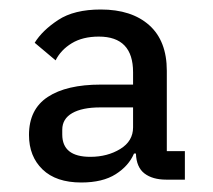

<svg xmlns="http://www.w3.org/2000/svg" viewBox="-20 -724 449 404"><path d="M369 -346H330Q301 -346 284 -359Q267 -372 266 -401H262Q251 -375 223.5 -357.5Q196 -340 151 -340Q98 -340 69.5 -367.5Q41 -395 41 -440Q41 -494 80.5 -520Q120 -546 192 -546H260V-572Q260 -647 188 -647Q154 -647 131 -633Q108 -619 97 -597L53 -634Q69 -660 102.5 -682Q136 -704 192 -704Q257 -704 294 -671Q331 -638 331 -575V-406H369ZM191 -498Q153 -498 132 -486Q111 -474 111 -451V-441Q111 -394 170 -394Q206 -394 233 -410.5Q260 -427 260 -456V-498Z"/></svg>

Font: IBM Plex Sans Devanagari Text
Style: Regular
Weight: 450
Designer: Mike Abbink, Paul van der Laan, Pieter van Rosmalen, Erin McLaughlin
Foundry: Bold Monday
Version: Version 1.1